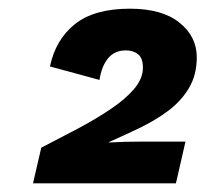

<svg xmlns="http://www.w3.org/2000/svg" viewBox="-20 -756 473 442"><path d="M56 -334 75 -416Q116 -437 157.5 -459Q199 -481 233.5 -504Q268 -527 288.5 -551Q309 -575 309 -600Q309 -622 298 -631Q287 -640 270 -640Q244 -640 229 -622Q214 -604 209 -572L95 -603Q108 -665 152.5 -700.5Q197 -736 279 -736Q353 -736 393 -704Q433 -672 433 -624Q433 -583 414.5 -552.5Q396 -522 366 -500Q336 -478 300.5 -461Q265 -444 231 -429V-428Q265 -430 305 -430H407L385 -334Z"/></svg>

Font: Work Sans
Style: Bold Italic
Weight: 700
Italic angle: -13°
Designer: Wei Huang
Foundry: Wei Huang
Version: Version 2.010; ttfautohint (v1.8.3)